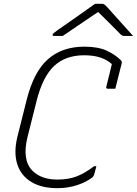

<svg xmlns="http://www.w3.org/2000/svg" viewBox="-20 -964 716 1004"><path d="M280 20Q197 20 143 -13Q89 -46 70 -106.5Q51 -167 71 -249L120 -444Q157 -590 231.5 -655Q306 -720 421 -720Q492 -720 537 -699.5Q582 -679 612 -649Q619 -642 616 -631Q608 -600 599.5 -566Q591 -532 583 -500H544Q533 -500 536 -511Q543 -540 550.5 -569.5Q558 -599 565 -629Q539 -652 503.5 -663.5Q468 -675 420 -675Q323 -675 263.5 -619.5Q204 -564 172 -439L124 -248Q94 -127 150 -71Q196 -25 280 -25Q337 -25 380.5 -41.5Q424 -58 472 -95H484Q481 -84 478 -72Q475 -60 473 -54Q470 -43 465 -38Q434 -13 385 3.5Q336 20 280 20ZM477 -944H513Q521 -944 526 -940.5Q531 -937 544 -923Q554 -912 577 -886Q600 -860 627.5 -830Q655 -800 676 -776H636Q624 -776 619.5 -778Q615 -780 608 -787Q593 -802 565 -830.5Q537 -859 495 -900H491Q430 -859 386 -829Q342 -799 308 -776H265Q253 -776 255 -783Q256 -787 261.5 -791.5Q267 -796 286 -810Q302 -821 328 -839Q354 -857 383 -877.5Q412 -898 437.5 -916Q463 -934 477 -944Z"/></svg>

Font: Recursive Mn Lnr St Lt
Style: Italic
Weight: 300
Italic angle: -15°
Monospace: yes
Version: Version 1.079;hotconv 1.0.112;makeotfexe 2.5.65598; ttfautoh